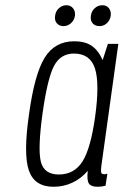

<svg xmlns="http://www.w3.org/2000/svg" viewBox="-20 -705 473 735"><path d="M393 -537 373 -475Q356 -513 330.5 -530Q305 -547 264 -547Q190 -547 151 -484Q112 -421 91 -267Q69 -115 90.5 -52.5Q112 10 185 10Q223 10 256.5 -5.5Q290 -21 316 -51Q312 -16 320 -3Q328 10 354 10Q362 10 368.5 9Q375 8 384 6L391 -40Q387 -39 384 -38.5Q381 -38 379 -38Q368 -38 367 -46.5Q366 -55 368 -70L433 -537ZM344 -257Q327 -136 295.5 -86.5Q264 -37 205 -37Q149 -37 136.5 -85.5Q124 -134 143 -272Q162 -406 187 -453Q212 -500 263 -500Q325 -500 343.5 -443Q362 -386 344 -257ZM223 -605Q239 -605 251.5 -616Q264 -627 267 -645Q269 -662 259.5 -673.5Q250 -685 234 -685Q218 -685 205.5 -673.5Q193 -662 191 -645Q188 -627 197.5 -616Q207 -605 223 -605ZM361 -605Q377 -605 389 -616Q401 -627 404 -645Q406 -662 397 -673.5Q388 -685 372 -685Q355 -685 342.5 -673.5Q330 -662 328 -645Q325 -627 334.5 -616Q344 -605 361 -605Z"/></svg>

Font: Secuela ExtLt
Style: Italic
Weight: 200
Italic angle: -8°
Designer: Fernando Haro
Foundry: deFharo
Version: Version 1.704